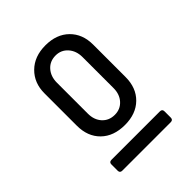

<svg xmlns="http://www.w3.org/2000/svg" viewBox="-137 -783 588 588"><g transform="rotate(-45 156.5 -489.0)"><path d="M51 -466V-606Q51 -651 80 -679.5Q109 -708 157 -708Q205 -708 233.5 -680Q262 -652 262 -606V-466Q262 -419 233.5 -391Q205 -363 157 -363Q108 -363 79.5 -391Q51 -419 51 -466ZM212 -468V-602Q212 -629 196.5 -646.5Q181 -664 157 -664Q132 -664 116.5 -646.5Q101 -629 101 -602V-468Q101 -441 116.5 -424Q132 -407 157 -407Q181 -407 196.5 -424Q212 -441 212 -468ZM42 -280V-307Q42 -317 52 -317H262Q272 -317 272 -307V-280Q272 -270 262 -270H52Q42 -270 42 -280Z"/></g></svg>

Font: Barlow Condensed
Style: Regular
Weight: 400
Width: 3
Designer: Jeremy Tribby
Foundry: Tribby Type
Version: Version 1.500